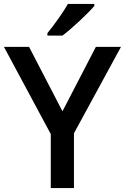

<svg xmlns="http://www.w3.org/2000/svg" viewBox="-20 -951 632 971"><path d="M295.9 -388.2 464.8 -713.9H591.8L354 -276.9V0H236.8V-272.9L0 -713.9H127ZM219.7 -771V-783.2Q247.6 -817.4 277.1 -859.4Q306.6 -901.4 323.7 -931.2H457V-920.9Q431.6 -891.1 381.1 -844Q330.6 -796.9 295.9 -771Z"/></svg>

Font: JBL Sans
Style: Semibold
Weight: 600
Version: Version 1.10